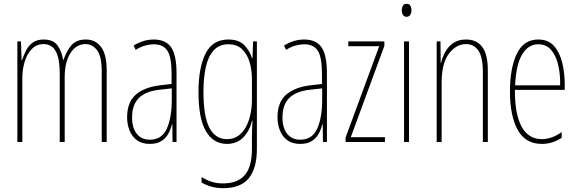

<svg xmlns="http://www.w3.org/2000/svg" viewBox="-20 -744 3025 1006"><path d="M429 -537Q480 -537 509.5 -498Q539 -459 539 -374V0H513V-372Q513 -449 488.5 -481Q464 -513 428 -513Q379 -513 349 -465.5Q319 -418 319 -341V0H293V-355Q293 -417 282 -451.5Q271 -486 252 -499.5Q233 -513 209 -513Q171 -513 146 -486.5Q121 -460 109 -420Q97 -380 97 -337V0H71V-527H90L93 -428H95Q103 -451 115 -476.5Q127 -502 149.5 -519.5Q172 -537 209 -537Q260 -537 282.5 -504.5Q305 -472 310 -431H313Q328 -476 354 -506.5Q380 -537 429 -537Z M785 -537Q848 -537 876.5 -496.5Q905 -456 905 -358V0H884L883 -93H881Q875 -68 862.5 -44.5Q850 -21 826.5 -5.5Q803 10 765 10Q723 10 697 -9.5Q671 -29 658.5 -61Q646 -93 646 -129Q646 -208 691 -247.5Q736 -287 818 -297L879 -304V-355Q879 -445 857 -478.5Q835 -512 785 -512Q767 -512 743 -506Q719 -500 691 -483L680 -505Q731 -537 785 -537ZM817 -274Q743 -266 707.5 -230.5Q672 -195 672 -129Q672 -73 697 -42.5Q722 -12 765 -12Q828 -12 854 -70Q880 -128 880 -220V-281Z M1176 -537Q1232 -537 1260.5 -507Q1289 -477 1300 -440H1303L1306 -527H1326V35Q1326 138 1283.5 190Q1241 242 1149 242Q1086 242 1036 212V184Q1063 200 1089 208.5Q1115 217 1149 217Q1224 217 1262 174Q1300 131 1300 35V-12Q1300 -35 1300.5 -57.5Q1301 -80 1303 -111H1300Q1289 -60 1255.5 -25Q1222 10 1169 10Q1098 10 1059 -56.5Q1020 -123 1020 -262Q1020 -390 1057 -463.5Q1094 -537 1176 -537ZM1176 -512Q1129 -512 1100 -480.5Q1071 -449 1058.5 -393Q1046 -337 1046 -262Q1046 -135 1077 -75Q1108 -15 1169 -15Q1205 -15 1230 -33.5Q1255 -52 1270.5 -82.5Q1286 -113 1293 -149Q1300 -185 1300 -221V-329Q1300 -378 1287.5 -419.5Q1275 -461 1248 -486.5Q1221 -512 1176 -512Z M1573 -537Q1636 -537 1664.5 -496.5Q1693 -456 1693 -358V0H1672L1671 -93H1669Q1663 -68 1650.5 -44.5Q1638 -21 1614.5 -5.5Q1591 10 1553 10Q1511 10 1485 -9.5Q1459 -29 1446.5 -61Q1434 -93 1434 -129Q1434 -208 1479 -247.5Q1524 -287 1606 -297L1667 -304V-355Q1667 -445 1645 -478.5Q1623 -512 1573 -512Q1555 -512 1531 -506Q1507 -500 1479 -483L1468 -505Q1519 -537 1573 -537ZM1605 -274Q1531 -266 1495.5 -230.5Q1460 -195 1460 -129Q1460 -73 1485 -42.5Q1510 -12 1553 -12Q1616 -12 1642 -70Q1668 -128 1668 -220V-281Z M1997 0H1791V-24L1967 -502H1805V-527H1994V-504L1818 -25H1997Z M2111 -724Q2125 -724 2130.5 -713.5Q2136 -703 2136 -691Q2136 -675 2129 -665.5Q2122 -656 2110 -656Q2097 -656 2091 -666.5Q2085 -677 2085 -690Q2085 -702 2090.5 -713Q2096 -724 2111 -724ZM2123 -527V0H2097V-527Z M2422 -537Q2477 -537 2506.5 -498.5Q2536 -460 2536 -375V0H2510V-365Q2510 -445 2486.5 -479Q2463 -513 2422 -513Q2370 -513 2332 -462.5Q2294 -412 2294 -311V0H2268V-527H2288L2289 -415H2291Q2298 -445 2313.5 -473Q2329 -501 2355.5 -519Q2382 -537 2422 -537Z M2800 -537Q2853 -537 2883 -503Q2913 -469 2926 -415Q2939 -361 2939 -301V-273H2678Q2677 -148 2712.5 -81.5Q2748 -15 2819 -15Q2871 -15 2923 -52V-22Q2902 -8 2876 1Q2850 10 2819 10Q2733 10 2692.5 -63.5Q2652 -137 2652 -264Q2652 -388 2688 -462.5Q2724 -537 2800 -537ZM2800 -512Q2748 -512 2716 -459Q2684 -406 2679 -297H2915Q2916 -356 2904.5 -404.5Q2893 -453 2867.5 -482.5Q2842 -512 2800 -512Z"/></svg>

Font: Noto Sans Lao UI ExtCond Thin
Style: Regular
Weight: 100
Width: 2
Designer: Monotype Design Team
Foundry: Monotype Imaging Inc.
Version: Version 2.000; ttfautohint (v1.8.4.7-5d5b)